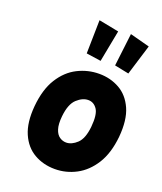

<svg xmlns="http://www.w3.org/2000/svg" viewBox="-143 -857 817 967"><g transform="rotate(20 265.0 -373.0)"><path d="M266 17.5Q204 17.5 154.8 -10.8Q105.5 -39 80 -97.5Q54.5 -156 62.5 -245.5Q71 -338 107.8 -396.5Q144.5 -455 199 -482.5Q253.5 -510 314 -510Q374 -510 423 -482.5Q472 -455 498 -396.8Q524 -338.5 515.5 -245.5Q506.5 -155.5 469.8 -97.2Q433 -39 379.5 -10.8Q326 17.5 266 17.5ZM274 -127.5Q303.5 -127.5 331.8 -154Q360 -180.5 366.5 -245.5Q373 -313 354.8 -340Q336.5 -367 307 -367Q276.5 -367 246.8 -339.8Q217 -312.5 210 -245.5Q205.5 -202 213.8 -176Q222 -150 238.5 -138.8Q255 -127.5 274 -127.5ZM450 -561.5 373.5 -577 394.5 -752.5 500 -724.5ZM297 -573.5 218.5 -585 222 -764 329.5 -743Z"/></g></svg>

Font: Karla ExtraBold
Style: Italic
Weight: 800
Italic angle: -8°
Designer: Jonathan Pinhorn
Version: Version 2.004;gftools[0.9.33]